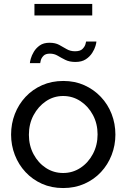

<svg xmlns="http://www.w3.org/2000/svg" viewBox="-20 -940 639 970"><path d="M299 10Q240 10 192 -11.5Q144 -33 109 -70.5Q74 -108 55 -157Q36 -206 36 -260Q36 -315 55 -364Q74 -413 109 -450.5Q144 -488 192.5 -509.5Q241 -531 300 -531Q358 -531 406 -509.5Q454 -488 489.5 -450.5Q525 -413 544 -364Q563 -315 563 -260Q563 -206 544 -157Q525 -108 490 -70.5Q455 -33 406.5 -11.5Q358 10 299 10ZM126 -259Q126 -205 149.5 -161Q173 -117 212 -91.5Q251 -66 299 -66Q347 -66 386.5 -92Q426 -118 449.5 -162.5Q473 -207 473 -261Q473 -315 449.5 -359Q426 -403 386.5 -429Q347 -455 299 -455Q251 -455 212 -428.5Q173 -402 149.5 -358Q126 -314 126 -259ZM361 -627Q331 -627 310 -637.5Q289 -648 271.5 -658.5Q254 -669 232 -669Q210 -669 199.5 -658Q189 -647 186 -635Q183 -623 183 -621H131Q131 -627 135.5 -643.5Q140 -660 151 -678.5Q162 -697 181 -710.5Q200 -724 230 -724Q259 -724 278.5 -713.5Q298 -703 316.5 -692Q335 -681 359 -681Q385 -681 396.5 -692.5Q408 -704 411.5 -716Q415 -728 415 -730H467Q467 -724 462.5 -708Q458 -692 446 -673Q434 -654 413.5 -640.5Q393 -627 361 -627ZM154 -862V-920H446V-862Z"/></svg>

Font: Raleway Thin Medium
Style: Regular
Weight: 500
Version: Version 4.026